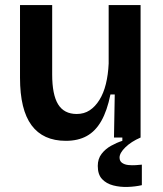

<svg xmlns="http://www.w3.org/2000/svg" viewBox="-20 -543 642 758"><path d="M240 13Q150 13 104.5 -48.5Q59 -110 59 -236V-523H186V-249Q186 -169 209.5 -131Q233 -93 283 -93Q312 -93 334 -107.5Q356 -122 372.5 -148.5Q389 -175 398 -211.5Q407 -248 409 -292V-523H535V-219V0H430L433 -170H416Q403 -106 380 -65.5Q357 -25 322.5 -6Q288 13 240 13ZM540 188Q514 194 484 195Q454 196 427 189Q400 182 383 164Q366 146 366 112Q366 84 381 64.5Q396 45 418.5 32.5Q441 20 463 13V-7H535V0Q498 16 475 38.5Q452 61 452 79Q452 93 462 100Q472 107 486.5 108.5Q501 110 516 109Q531 108 540 107Z"/></svg>

Font: Bricolage Grotesque 24pt SemiBold
Style: Regular
Weight: 600
Designer: Mathieu Triay
Foundry: Atelier Triay
Version: Version 1.001;gftools[0.9.33.dev8+g029e19f]